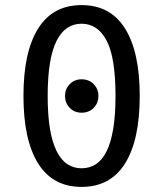

<svg xmlns="http://www.w3.org/2000/svg" viewBox="-20 -721 640 753"><path d="M300 -61Q331 -61 356 -77Q381 -93 398 -127.5Q415 -162 424 -215.5Q433 -269 433 -345Q433 -496 398 -562Q363 -628 300 -628Q269 -628 244.5 -612Q220 -596 202.5 -562Q185 -528 176 -474Q167 -420 167 -345Q167 -269 176 -215.5Q185 -162 202.5 -127.5Q220 -93 244.5 -77Q269 -61 300 -61ZM300 12Q187 12 129.5 -80Q72 -172 72 -345Q72 -517 129.5 -609Q187 -701 300 -701Q413 -701 470.5 -609Q528 -517 528 -345Q528 -172 470.5 -80Q413 12 300 12ZM235 -345Q235 -372 253.5 -391Q272 -410 300 -410Q329 -410 347.5 -391Q366 -372 366 -345Q366 -317 347.5 -298Q329 -279 300 -279Q272 -279 253.5 -298Q235 -317 235 -345Z"/></svg>

Font: Wlorlttqgufhjawjgtejqphaquk
Style: Regular
Weight: 400
Monospace: yes
Designer: Carrois Corporate & Edenspiekermann
Foundry: Carrois Corporate GbR & Edenspiekermann AG
Version: Version 2.001